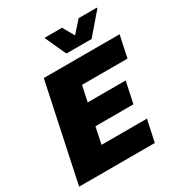

<svg xmlns="http://www.w3.org/2000/svg" viewBox="-206 -1041 1107 1182"><g transform="rotate(-30 348.0 -450.0)"><path d="M11 0 157 -688H696L663 -534H340L316 -423H586L554 -272H284L259 -154H582L549 0ZM353 -749 287 -893V-900H409L455 -819L527 -900H657L656 -893L532 -749Z"/></g></svg>

Font: Saira SemiExpanded ExtraBold
Style: Italic
Weight: 800
Width: 6
Italic angle: -12°
Designer: Hector Gatti with collaboration of the Omnibus-Type team
Foundry: Omnibus-Type
Version: Version 1.101